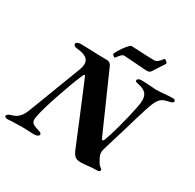

<svg xmlns="http://www.w3.org/2000/svg" viewBox="-195 -1042 1264 1246"><g transform="rotate(30 436.5 -419.0)"><path d="M888 -637Q888 -626 854 -619Q827 -614 811 -604Q795 -594 782 -571.5Q769 -549 755 -505Q721 -396 704 -336L650 -158Q641 -131 641 -114Q641 -95 656 -69Q658 -65 665 -53Q672 -41 679 -34Q683 -30 690.5 -25Q698 -20 698 -16Q698 -7 693 -3.5Q688 0 676 0Q636 0 604 5Q596 6 582 7Q568 8 555 8Q527 8 512.5 -5.5Q498 -19 485 -52Q473 -83 416.5 -218.5Q360 -354 335 -414L305 -486Q304 -489 301.5 -492.5Q299 -496 297 -496Q292 -496 288.5 -487Q285 -478 284 -477Q254 -407 215 -292.5Q176 -178 162 -113Q158 -91 158 -85Q158 -64 171.5 -54Q185 -44 220 -34Q241 -28 241 -18Q241 -9 231 -3.5Q221 2 211 2Q177 2 149 0L115 -1Q86 -1 50 0.5Q14 2 3 3Q-4 3 -10.5 -1.5Q-17 -6 -15 -12Q-11 -25 16 -33Q46 -40 66 -60Q86 -80 100 -115L251 -510Q261 -536 261 -556Q261 -586 238 -601Q215 -616 168 -620Q141 -623 141 -642Q141 -648 152 -653Q163 -658 174 -658L254 -656Q275 -655 305 -654Q335 -653 372 -653Q397 -653 408 -631L599 -199Q604 -187 609 -187Q616 -187 621 -201Q633 -231 657 -317Q681 -403 698 -490Q704 -519 704 -540Q704 -577 684 -595Q664 -613 620 -621Q604 -624 604 -634Q604 -641 612.5 -646Q621 -651 630 -651Q671 -651 715 -647L745 -645Q763 -645 776.5 -646Q790 -647 799 -648Q841 -652 869 -652Q888 -652 888 -637ZM305 -486ZM390 -707Q390 -714 406 -740.5Q422 -767 440.5 -789Q459 -811 467 -811Q481 -811 515 -809Q539 -807 553 -807L574 -806Q614 -804 641 -804Q658 -804 676 -824Q681 -830 687.5 -838Q694 -846 696 -846Q701 -846 710 -838.5Q719 -831 719 -827Q719 -823 714 -815Q709 -807 701 -796Q685 -772 678 -760Q673 -752 669 -746Q665 -740 662 -735Q653 -721 631 -721Q621 -721 547 -727Q469 -733 456 -733Q444 -733 427 -712Q412 -691 409 -691Q404 -691 397 -697.5Q390 -704 390 -707Z"/></g></svg>

Font: EB Garamond ExtraBold
Style: Italic
Weight: 800
Italic angle: -17.2°
Designer: Georg Duffner and Octavio Pardo
Foundry: Georg Duffner
Version: Version 1.000